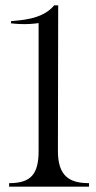

<svg xmlns="http://www.w3.org/2000/svg" viewBox="-20 -696 357 716"><path d="M197 -676 196 -133C196 -40 238 -13 312 -13V0H14V-13C94 -13 124 -45 124 -133V-610C124 -610 101 -606 72 -606C43 -606 21 -609 21 -609V-617C51 -621 137 -621 182 -676Z"/></svg>

Font: Open Baskerville 0.0.53
Style: Normal
Weight: 400
Designer: Isaac Moore, James Puckett, Rob Mientjes
Foundry: The Open Baskerville Project
Version: 0.0.53 (g939f078)